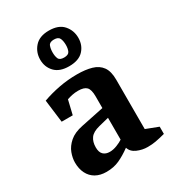

<svg xmlns="http://www.w3.org/2000/svg" viewBox="-188 -875 894 990"><g transform="rotate(-30 259.5 -380.0)"><path d="M153 10Q116 10 89.5 -5Q63 -20 49 -48Q35 -76 35 -113Q35 -140 46 -169.5Q57 -199 85 -223.5Q113 -248 163 -258L298 -286V-356Q298 -396 283.5 -411Q269 -426 234 -426Q215 -426 198.5 -422.5Q182 -419 167 -414L147 -330H81L64 -465Q111 -482 163.5 -492Q216 -502 271 -502Q321 -502 357.5 -491.5Q394 -481 413.5 -454Q433 -427 433 -377V-83L506 -55V-12Q471 -3 449 1Q427 5 401 5Q369 5 339 -8Q309 -21 301 -48Q264 -21 230 -5.5Q196 10 153 10ZM219 -71Q240 -71 262.5 -80Q285 -89 298 -98V-228L238 -213Q198 -203 182.5 -181.5Q167 -160 167 -127Q167 -98 181 -84.5Q195 -71 219 -71ZM258 -558Q202 -558 173.5 -588Q145 -618 145 -662Q145 -706 173.5 -738Q202 -770 258 -770Q316 -770 344 -738Q372 -706 372 -662Q372 -618 344 -588Q316 -558 258 -558ZM258 -610Q284 -610 291 -625Q298 -640 298 -662Q298 -685 291 -701Q284 -717 258 -717Q232 -717 225.5 -701Q219 -685 219 -662Q219 -640 225.5 -625Q232 -610 258 -610Z"/></g></svg>

Font: Manuale
Style: Bold
Weight: 700
Version: Version 1.002